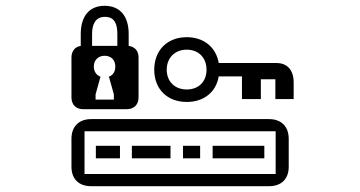

<svg xmlns="http://www.w3.org/2000/svg" viewBox="-20 -626 1240 661"><path d="M271 -27V-174H929V-27ZM303 -397C303 -419 318 -434 340 -434C363 -434 377 -419 377 -397C377 -380 369 -367 355 -362L372 -301V-283H309V-301L326 -362C312 -367 303 -380 303 -397ZM297 -509C297 -543 309 -568 341 -568C375 -568 384 -543 384 -509V-468H297ZM623 -455C664 -455 691 -427 691 -386C691 -345 664 -318 623 -318C582 -318 554 -345 554 -386C554 -427 582 -455 623 -455ZM393 -81V-124H310V-81ZM567 -81V-124H434V-81ZM906 15C949 15 974 -10 974 -52V-148C974 -190 949 -216 906 -216H294C251 -216 226 -190 226 -148V-52C226 -10 251 15 294 15ZM669 -81V-124H610V-81ZM890 -81V-124H712V-81ZM457 -428C457 -450 445 -465 423 -468V-509C423 -572 392 -606 340 -606C289 -606 258 -572 258 -509V-468C238 -465 226 -450 226 -428V-291C226 -266 241 -250 267 -250H415C442 -250 457 -266 457 -291ZM623 -498C556 -498 511 -453 511 -386C511 -319 556 -275 623 -275C682 -275 724 -309 733 -363H813V-285H878V-353H928V-285H991V-342C991 -386 968 -409 932 -409H733C724 -463 682 -498 623 -498Z"/></svg>

Font: CryptoKit 1.4
Style: Regular
Weight: 400
Monospace: yes
Designer: Oceane Juvin
Foundry: http://www.head-geneve.ch
Version: Version 1.000